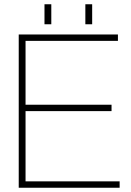

<svg xmlns="http://www.w3.org/2000/svg" viewBox="-20 -882 614 902"><path d="M68 0H542V-30H100V-360H504V-390H100V-690H534V-720H68ZM189 -768H221V-862H189ZM381 -768H413V-862H381Z"/></svg>

Font: Aspekta 100
Style: Regular
Weight: 100
Designer: Ivo Dolenc
Version: Version 2.000